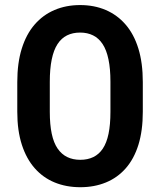

<svg xmlns="http://www.w3.org/2000/svg" viewBox="-20 -741 643 770"><path d="M552.7 -412.1V-292.5Q552.7 -217.3 535.2 -160.6Q517.6 -104 484.4 -66.2Q451.2 -28.3 404.8 -9.3Q358.4 9.8 302.2 9.8Q245.6 9.8 199.2 -9.3Q152.8 -28.3 119.4 -66.2Q85.9 -104 67.6 -160.6Q49.3 -217.3 49.3 -292.5V-412.1Q49.3 -488.8 67.4 -546.4Q85.4 -604 118.9 -642.6Q152.3 -681.2 198.7 -700.9Q245.1 -720.7 301.3 -720.7Q357.9 -720.7 404.1 -700.9Q450.2 -681.2 483.6 -642.6Q517.1 -604 534.9 -546.4Q552.7 -488.8 552.7 -412.1ZM422.9 -292.5V-413.1Q422.9 -465.3 415 -502.9Q407.2 -540.5 391.6 -564.2Q376 -587.9 353.3 -599.1Q330.6 -610.4 301.3 -610.4Q271.5 -610.4 248.8 -599.1Q226.1 -587.9 210.7 -564.2Q195.3 -540.5 187.5 -502.9Q179.7 -465.3 179.7 -413.1V-292.5Q179.7 -241.2 187.5 -204.6Q195.3 -168 211.2 -145Q227.1 -122.1 249.8 -111.1Q272.5 -100.1 302.2 -100.1Q331.5 -100.1 354.2 -111.1Q377 -122.1 392.3 -145Q407.7 -168 415.3 -204.6Q422.9 -241.2 422.9 -292.5Z"/></svg>

Font: Roboto Condensed SemiBold
Style: Regular
Weight: 600
Designer: Christian Robertson
Foundry: Google
Version: Version 3.008; 2023